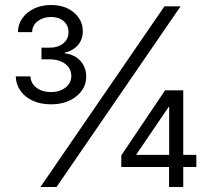

<svg xmlns="http://www.w3.org/2000/svg" viewBox="-20 -753 849 773"><path d="M185.1 -333Q143.1 -333 111.6 -347.7Q80.1 -362.3 62.3 -387.7Q44.4 -413.1 43.5 -445.3H102.5Q104 -417 127.2 -399.7Q150.4 -382.3 184.6 -382.3Q220.7 -382.3 243.9 -400.6Q267.1 -418.9 267.1 -447.3Q267.1 -477.1 242.9 -495.6Q218.8 -514.2 177.2 -514.2H147V-561H177.2Q212.4 -560.5 234.1 -577.9Q255.9 -595.2 255.9 -623Q255.9 -650.9 236.6 -667.7Q217.3 -684.6 185.5 -684.6Q154.3 -684.6 132.1 -668Q109.9 -651.4 109.4 -623.5H52.2Q52.7 -655.8 70.3 -680.2Q87.9 -704.6 117.9 -718.8Q147.9 -732.9 186 -732.9Q224.1 -732.9 252.7 -718.8Q281.2 -704.6 297.4 -680.7Q313.5 -656.7 313.5 -627.4Q313.5 -594.2 293.5 -571.3Q273.4 -548.3 240.7 -541V-538.6Q282.2 -532.7 304.7 -506.8Q327.1 -481 327.1 -444.8Q327.1 -397 287.1 -365Q247.1 -333 185.1 -333ZM142.6 0 642.1 -727.5H707L207.5 0ZM468.3 -80.6V-127.4L644.5 -389.2H682.6V-322.8H659.2L529.3 -131.8V-129.4H770.5V-80.6ZM660.6 0V-94.7L661.1 -116.2V-389.2H717.8V0Z"/></svg>

Font: Inter 24pt Light
Style: Regular
Weight: 300
Designer: Rasmus Andersson
Foundry: rsms
Version: Version 4.001;git-66647c0bb